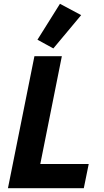

<svg xmlns="http://www.w3.org/2000/svg" viewBox="-20 -995 550 1015"><path d="M409 -915 297 -975 178 -785 262 -739ZM423 0 449 -128H193L307 -698H162L22 0Z"/></svg>

Font: LVC Sans
Style: Bold Italic
Weight: 700
Italic angle: -11.31°
Designer: Mike Abbink, Paul van der Laan, Pieter van Rosmalen
Foundry: Bold Monday
Version: Version 3.0